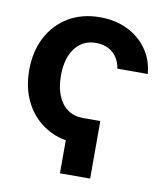

<svg xmlns="http://www.w3.org/2000/svg" viewBox="-78 -593 705 807"><g transform="rotate(10 275.0 -189.5)"><path d="M360.8 -97.7V147.9H231.9V-97.7ZM285.2 11.7Q208.5 11.7 150.9 -22.5Q93.3 -56.6 61.3 -117.2Q29.3 -177.7 29.3 -257.3Q29.3 -336.9 61.3 -397.9Q93.3 -459 150.9 -493.2Q208.5 -527.3 285.2 -527.3Q351.1 -527.3 403.1 -501.7Q455.1 -476.1 486.6 -430.9Q518.1 -385.7 522.9 -327.1H393.1Q389.2 -354 375.5 -374.5Q361.8 -395 339.4 -406.5Q316.9 -418 286.6 -418Q248.5 -418 221.2 -398.2Q193.8 -378.4 179.2 -342.5Q164.6 -306.6 164.6 -257.3Q164.6 -208.5 179.2 -172.6Q193.8 -136.7 221.2 -117.2Q248.5 -97.7 286.6 -97.7Z"/></g></svg>

Font: Inter Cardless Display
Style: Bold
Weight: 700
Designer: Rasmus Andersson
Foundry: rsms
Version: Version 4.001;git-9221beed3